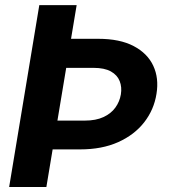

<svg xmlns="http://www.w3.org/2000/svg" viewBox="-20 -748 704 768"><path d="M137.2 -727.5H286.6L165.5 0H16.6ZM183.6 -592.8H372.6Q459.5 -592.8 514.6 -563.7Q569.8 -534.7 593 -485.1Q616.2 -435.5 606 -373Q596.2 -309.6 556.9 -259Q517.6 -208.5 452.6 -179.4Q387.7 -150.4 300.3 -150.4H110.8L129.9 -265.6H318.8Q363.8 -265.6 394 -279.8Q424.3 -293.9 441.4 -317.6Q458.5 -341.3 463.4 -370.1Q468.3 -399.4 458.7 -423.6Q449.2 -447.8 423.6 -462.2Q397.9 -476.6 353.5 -476.6H164.6Z"/></svg>

Font: Inter 18pt
Style: Bold Italic
Weight: 700
Italic angle: -9.3988°
Designer: Rasmus Andersson
Foundry: rsms
Version: Version 4.001;git-66647c0bb